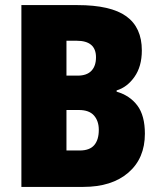

<svg xmlns="http://www.w3.org/2000/svg" viewBox="-20 -734 633 754"><path d="M284 -714Q415 -714 476 -670Q537 -626 537 -536Q537 -473 508 -432Q479 -391 438 -379V-374Q490 -359 519.5 -319.5Q549 -280 549 -209Q549 -112 484 -56Q419 0 307 0H64V-714ZM285 -437Q321 -437 339 -456Q357 -475 357 -509Q357 -574 281 -574H241V-437ZM241 -302V-143H293Q332 -143 350 -164Q368 -185 368 -224Q368 -259 349 -280.5Q330 -302 290 -302Z"/></svg>

Font: Noto Sans Myanmar UI Condensed Black
Style: Regular
Weight: 900
Width: 3
Designer: Monotype Design Team
Foundry: Monotype Imaging Inc.
Version: Version 2.103; ttfautohint (v1.8.4.7-5d5b)